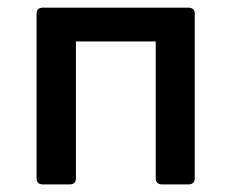

<svg xmlns="http://www.w3.org/2000/svg" viewBox="-20 -485 608 505"><path d="M76.2 -449.2V-15.6C76.2 -5.9 82 0 91.8 0H164.1C173.8 0 179.7 -5.9 179.7 -15.6V-376H389.6V-15.6C389.6 -5.9 395.5 0 405.3 0H476.6C486.3 0 492.2 -5.9 492.2 -15.6V-449.2C492.2 -459 486.3 -464.8 476.6 -464.8H91.8C82 -464.8 76.2 -459 76.2 -449.2Z"/></svg>

Font: Ed Sans Neue Medium
Style: Regular
Weight: 500
Designer: Stephen Hutchings
Version: Version 1.004;PS 001.004;hotconv 1.0.88;makeotf.lib2.5.64775